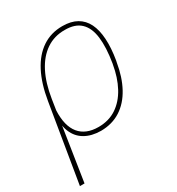

<svg xmlns="http://www.w3.org/2000/svg" viewBox="-180 -668 910 986"><g transform="rotate(-30 275.5 -175.5)"><path d="M4.9 203.1 81.1 -256.8Q96.7 -352.1 131.1 -418.2Q165.5 -484.4 217.3 -519Q269 -553.7 336.9 -553.7Q387.7 -553.7 422.1 -534.2Q456.5 -514.6 474.9 -477.3Q493.2 -439.9 496.6 -385.7Q500 -331.5 488.3 -261.7L486.3 -252.9Q473.1 -172.4 440.7 -112.8Q408.2 -53.2 358.2 -21Q308.1 11.2 241.2 11.7Q186 11.2 147.5 -11Q108.9 -33.2 91.1 -76.2Q73.2 -119.1 79.1 -181.6L93.8 -194.3Q91.8 -148.9 100.3 -114.7Q108.9 -80.6 127.7 -57.6Q146.5 -34.7 174.8 -23.2Q203.1 -11.7 240.2 -11.7Q301.8 -11.7 347.4 -42.2Q393.1 -72.8 422.4 -127.4Q451.7 -182.1 463.9 -253.9L464.8 -257.8Q479.5 -346.7 471.9 -407.5Q464.4 -468.3 431.6 -499.5Q398.9 -530.8 337.9 -530.3Q275.9 -530.8 228 -498.5Q180.2 -466.3 148.7 -405.3Q117.2 -344.2 103.5 -256.8L32.2 203.1Z"/></g></svg>

Font: Inter Tight Thin
Style: Italic
Weight: 250
Italic angle: -9.39999°
Designer: Rasmus Andersson
Foundry: rsms
Version: Version 3.004